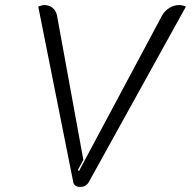

<svg xmlns="http://www.w3.org/2000/svg" viewBox="-20 -729 754 758"><path d="M269 -11 131 -703Q146 -709 155 -709Q174 -709 187.5 -698Q201 -687 205 -668L309 -98L287 -57L292 -54L620 -668Q631 -687 649 -698Q667 -709 687 -709Q700 -709 714 -703L331 -11Q320 9 297 9Q286 9 278 4Q270 -1 269 -11Z"/></svg>

Font: K2D ExtraLight
Style: Italic
Weight: 275
Italic angle: -10°
Designer: Katatrad Aksorn Co.,Ltd.
Foundry: Cadson Demak Co.,Ltd.
Version: Version 1.000; ttfautohint (v1.6)